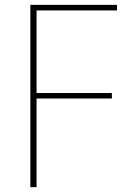

<svg xmlns="http://www.w3.org/2000/svg" viewBox="-20 -770 572 790"><path d="M130.4 0H105V-750H461.4V-727.1H130.4V-387.2H440.4V-364.7H130.4Z"/></svg>

Font: Spartan MB Thin
Style: Regular
Weight: 100
Designer: Matt Bailey, Mirko Velimirovic
Foundry: Matt Bailey
Version: Version 1.005